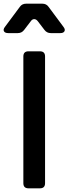

<svg xmlns="http://www.w3.org/2000/svg" viewBox="-50 -1024 373 1044"><path d="M105 0Q77 0 77 -28V-717Q77 -745 105 -745H167Q195 -745 195 -717V-28Q195 0 167 0ZM-5 -844Q-23 -844 -28.5 -854Q-34 -864 -23 -878L58 -987Q70 -1004 92 -1004H180Q202 -1004 214 -987L295 -878Q306 -864 300.5 -854Q295 -844 278 -844H226Q205 -844 192 -861L156 -908Q147 -920 136 -920Q125 -920 117 -908L81 -861Q68 -844 47 -844Z"/></svg>

Font: Pitagon Sans Text SemiBold
Style: Regular
Weight: 600
Designer: Travis Tran
Foundry: Pitagon
Version: Version 1.001; ttfautohint (v1.8.4.7-5d5b);gftools[0.9.26]